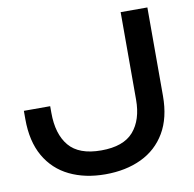

<svg xmlns="http://www.w3.org/2000/svg" viewBox="-84 -835 946 934"><g transform="rotate(-10 389.5 -368.0)"><path d="M25 -359H155V-326Q155 -221 204 -162.5Q253 -104 363 -104Q473 -104 522.5 -161Q572 -218 572 -318V-750H704V-313Q704 -205 661 -132Q618 -59 541 -22.5Q464 14 363 14Q263 14 186.5 -23Q110 -60 67.5 -134Q25 -208 25 -318Z"/></g></svg>

Font: Bounded
Style: Regular
Weight: 400
Designer: Vlad Churkin
Version: Version 1.0